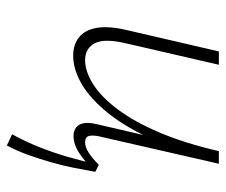

<svg xmlns="http://www.w3.org/2000/svg" viewBox="-68 -382 644 547"><g transform="rotate(90 253.5 -108.0)"><path d="M138 5Q107 5 86 -11.5Q65 -28 59 -61.5Q53 -95 65 -147L126 -410H164L104 -150Q88 -85 102.5 -57Q117 -29 151 -29Q183 -29 219.5 -52Q256 -75 291.5 -122.5Q327 -170 357.5 -242Q388 -314 410 -410H437Q412 -301 377 -222.5Q342 -144 301 -93.5Q260 -43 218.5 -19Q177 5 138 5ZM394 194 362 179Q383 141 399 100.5Q415 60 426.5 20Q438 -20 446 -56L469 -58Q464 -29 457.5 3.5Q451 36 441.5 69Q432 102 420.5 134Q409 166 394 194ZM367 4Q352 4 342.5 -3.5Q333 -11 330.5 -25.5Q328 -40 333 -61L414 -410H446L368 -69Q364 -50 367 -39.5Q370 -29 385 -29Q399 -29 415 -39.5Q431 -50 449 -68L469 -58Q441 -29 416 -12.5Q391 4 367 4Z"/></g></svg>

Font: Ysabeau ExtraLight
Style: Italic
Weight: 250
Italic angle: -12°
Version: Version 2.000;gftools[0.9.27.dev2+g8671c4b]